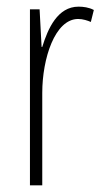

<svg xmlns="http://www.w3.org/2000/svg" viewBox="-20 -557 311 577"><path d="M216 -537C153 -537 124 -471 107 -416H105L99 -529H70V0H107V-278C107 -381 145 -500 215 -500C229 -500 244 -495 253 -491L262 -527C247 -535 230 -537 216 -537Z"/></svg>

Font: Noto Sans Thai ExtCond ExtLt
Style: Regular
Weight: 200
Width: 2
Designer: Monotype Design Team
Foundry: Monotype Imaging Inc.
Version: Version 2.002